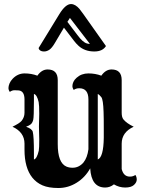

<svg xmlns="http://www.w3.org/2000/svg" viewBox="-20 -921 718 953"><path d="M502 9.8Q433.1 9.8 427.7 -85.4Q402.8 -40.5 360.6 -14.2Q318.4 12.2 269.8 12.2Q221.2 12.2 190.9 -1Q160.6 -14.2 140.6 -39.1Q101.6 -87.9 101.6 -177.7V-208Q101.6 -264.6 42 -292Q77.1 -309.1 86.9 -320.8Q101.6 -338.9 101.6 -361.3V-427.2Q101.6 -468.8 73.2 -472.2Q64.9 -473.1 52.2 -473.1Q39.6 -473.1 28.8 -464.8Q22 -474.1 22 -484.1Q22 -494.1 27.1 -506.6Q32.2 -519 43 -530.3Q68.4 -556.6 102.1 -556.6Q135.7 -556.6 165.5 -545.4Q187 -576.2 216.3 -576.2Q266.6 -576.2 266.6 -523.4V-205.6Q266.6 -112.8 309.6 -94.2Q323.2 -88.4 340.1 -88.4Q356.9 -88.4 370.6 -95.5Q384.3 -102.5 394.5 -114.7Q413.6 -138.7 418.9 -180.2V-427.2Q418.9 -482.9 373.5 -482.9Q356.9 -482.9 346.2 -474.6Q339.4 -483.9 339.4 -493.9Q339.4 -503.9 344.5 -514.9Q349.6 -525.9 360.4 -535.2Q384.3 -556.6 418.7 -556.6Q453.1 -556.6 482.9 -545.4Q504.4 -576.2 533.7 -576.2Q584 -576.2 584 -523.4V-361.3Q584 -338.9 592.8 -328.1Q608.4 -309.1 643.6 -292Q584 -264.6 584 -208V-82Q593.3 -44.4 624.5 -44.4Q641.1 -44.4 651.9 -52.7Q658.7 -43.5 658.7 -29.5Q658.7 -15.6 644.8 -2.9Q630.9 9.8 601.3 9.8Q571.8 9.8 545.4 -5.9Q525.9 9.8 502 9.8ZM465.3 -129.4Q493.7 -140.6 495.1 -237.3Q495.1 -257.8 495.1 -284.2Q495.1 -310.5 494.9 -329.3Q494.6 -348.1 494.1 -365.2Q492.2 -426.8 482.9 -438.7Q473.6 -450.7 465.3 -454.6ZM173.3 -292 174.8 -356.4Q174.8 -399.9 171.9 -414.1Q163.6 -451.2 148.4 -454.6V-422.9Q148.4 -340.3 144.8 -325.9Q141.1 -311.5 133.1 -304.4Q125 -297.4 109.4 -292Q138.7 -281.7 142.6 -267.1Q148.4 -243.7 148.4 -161.1V-129.4Q163.1 -132.8 172.4 -172.9Q174.8 -184.1 174.8 -227.5ZM505.9 -692.4Q489.3 -665.5 448.2 -665.5Q399.9 -665.5 369.1 -694.3Q357.9 -704.6 346.7 -719.2L297.4 -783.7L252 -707Q237.3 -682.1 224.6 -673.8Q211.9 -665.5 199 -665.5Q186 -665.5 179 -670.9Q171.9 -676.3 171.9 -683.1L274.4 -850.6Q305.2 -900.9 332.5 -900.9Q354 -900.9 375 -876Q382.8 -866.2 394 -850.6ZM327.1 -832 314.5 -812.5 364.3 -747.1Q391.1 -710.4 412.1 -705.1Q418.5 -703.1 426.3 -703.1Z"/></svg>

Font: Rye
Style: Regular
Weight: 400
Designer: Nicole Fally
Foundry: Nicole Fally
Version: Version 1.001